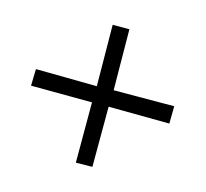

<svg xmlns="http://www.w3.org/2000/svg" viewBox="-83 -571 624 582"><g transform="rotate(-30 229.0 -279.5)"><path d="M94.2 -452.1 228 -314.9 362.8 -452.1 399.9 -415 266.1 -278.8 400.9 -145 361.8 -106.9 228 -243.2 94.2 -109.9 57.1 -146 190.9 -279.8 56.2 -416Z"/></g></svg>

Font: Halibut
Style: Regular
Weight: 400
Designer: Matteo Maggi
Foundry: Collletttivo
Version: Version 3.080 | FøM Fix